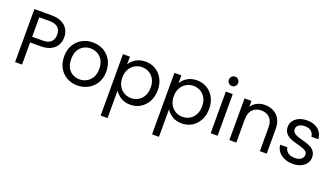

<svg xmlns="http://www.w3.org/2000/svg" viewBox="-80 -1436 4140 2372"><g transform="rotate(20 1989.5 -250.5)"><path d="M543 -493Q543 -440 519 -394Q495 -348 441.5 -319.5Q388 -291 302 -291H168V0H77V-697H302Q384 -697 437.5 -670Q491 -643 517 -596.5Q543 -550 543 -493ZM302 -366Q380 -366 415 -400.5Q450 -435 450 -493Q450 -554 415 -588Q380 -622 302 -622H168V-366Z M895 9Q818 9 756 -26Q694 -61 658 -124.5Q622 -188 622 -275Q622 -361 659 -424.5Q696 -488 759 -522.5Q822 -557 899 -557Q977 -557 1039.5 -522.5Q1102 -488 1139 -424.5Q1176 -361 1176 -275Q1176 -188 1138.5 -124.5Q1101 -61 1037 -26Q973 9 895 9ZM895 -71Q943 -71 985.5 -93Q1028 -115 1055.5 -160Q1083 -205 1083 -275Q1083 -344 1056.5 -389Q1030 -434 987.5 -456Q945 -478 898 -478Q850 -478 808.5 -456Q767 -434 741 -389Q715 -344 715 -275Q715 -205 740 -160Q765 -115 806.5 -93Q848 -71 895 -71Z M1387 -447Q1412 -490 1464.5 -523.5Q1517 -557 1592 -557Q1666 -557 1724.5 -522Q1783 -487 1817.5 -424Q1852 -361 1852 -276Q1852 -191 1817.5 -127Q1783 -63 1724.5 -27Q1666 9 1592 9Q1517 9 1465 -25Q1413 -59 1387 -101V260H1296V-548H1387ZM1759 -276Q1759 -341 1733.5 -386Q1708 -431 1666 -454.5Q1624 -478 1573 -478Q1524 -478 1481.5 -453.5Q1439 -429 1413 -383.5Q1387 -338 1387 -275Q1387 -211 1413 -165Q1439 -119 1481.5 -95Q1524 -71 1573 -71Q1624 -71 1666 -95Q1708 -119 1733.5 -165Q1759 -211 1759 -276Z M2063 -447Q2088 -490 2140.5 -523.5Q2193 -557 2268 -557Q2342 -557 2400.5 -522Q2459 -487 2493.5 -424Q2528 -361 2528 -276Q2528 -191 2493.5 -127Q2459 -63 2400.5 -27Q2342 9 2268 9Q2193 9 2141 -25Q2089 -59 2063 -101V260H1972V-548H2063ZM2435 -276Q2435 -341 2409.5 -386Q2384 -431 2342 -454.5Q2300 -478 2249 -478Q2200 -478 2157.5 -453.5Q2115 -429 2089 -383.5Q2063 -338 2063 -275Q2063 -211 2089 -165Q2115 -119 2157.5 -95Q2200 -71 2249 -71Q2300 -71 2342 -95Q2384 -119 2409.5 -165Q2435 -211 2435 -276Z M2695 -637Q2669 -637 2651 -655Q2633 -673 2633 -699Q2633 -725 2651 -743Q2669 -761 2695 -761Q2720 -761 2737.5 -743Q2755 -725 2755 -699Q2755 -673 2737.5 -655Q2720 -637 2695 -637ZM2648 -548H2739V0H2648Z M2894 -548H2985V-470Q3013 -513 3059.5 -535.5Q3106 -558 3161 -558Q3224 -558 3275 -532Q3326 -506 3355.5 -453.5Q3385 -401 3385 -323V0H3295V-310Q3295 -394 3253 -436.5Q3211 -479 3142 -479Q3072 -479 3028.5 -435Q2985 -391 2985 -303V0H2894Z M3728 9Q3664 9 3615 -13Q3566 -35 3536.5 -73Q3507 -111 3504 -161H3598Q3601 -122 3635 -95Q3669 -68 3727 -68Q3781 -68 3810 -91.5Q3839 -115 3839 -149Q3839 -179 3815.5 -196Q3792 -213 3755 -224Q3718 -235 3676.5 -246Q3635 -257 3598.5 -274.5Q3562 -292 3538.5 -322.5Q3515 -353 3515 -404Q3515 -446 3540 -480.5Q3565 -515 3610 -536Q3655 -557 3716 -557Q3807 -557 3862.5 -511Q3918 -465 3923 -385H3832Q3829 -426 3798.5 -453Q3768 -480 3713 -480Q3663 -480 3634.5 -458.5Q3606 -437 3606 -404Q3606 -372 3629 -353.5Q3652 -335 3688.5 -323.5Q3725 -312 3766 -301.5Q3807 -291 3843.5 -274Q3880 -257 3903.5 -227.5Q3927 -198 3928 -149Q3928 -104 3903.5 -68.5Q3879 -33 3834 -12Q3789 9 3728 9Z"/></g></svg>

Font: Poppins
Style: Regular
Weight: 400
Designer: Ninad Kale (Devanagari), Jonny Pinhorn (Latin)
Version: Version 5.002